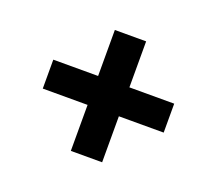

<svg xmlns="http://www.w3.org/2000/svg" viewBox="-93 -737 859 761"><g transform="rotate(20 337.0 -356.0)"><path d="M271 -611H403V-417H592V-295H403V-101H271V-295H82V-417H271Z"/></g></svg>

Font: SVN-Poppins SemiBold
Style: Regular
Weight: 600
Designer: Ninad Kale (Devanagari), Jonny Pinhorn (Latin)
Foundry: Indian Type Foundry
Version: Version 3.002 2017